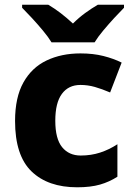

<svg xmlns="http://www.w3.org/2000/svg" viewBox="-20 -786 566 816"><path d="M308 10Q184 10 114 -57.5Q44 -125 44 -272Q44 -372 79.5 -435.5Q115 -499 178 -529Q241 -559 322 -559Q376 -559 419.5 -548Q463 -537 497 -520L448 -393Q413 -408 383 -416.5Q353 -425 322 -425Q271 -425 243 -387Q215 -349 215 -273Q215 -196 244 -160.5Q273 -125 323 -125Q367 -125 405.5 -137.5Q444 -150 479 -173V-35Q445 -13 405 -1.5Q365 10 308 10ZM199 -606Q185 -629 162.5 -656Q140 -683 116.5 -708.5Q93 -734 74 -753V-766H185Q212 -750 237.5 -730.5Q263 -711 290 -686Q315 -711 342.5 -731Q370 -751 396 -766H507V-753Q489 -735 465.5 -709.5Q442 -684 419 -656.5Q396 -629 382 -606Z"/></svg>

Font: Noto Sans Gurmukhi UI ExtraBold
Style: Regular
Weight: 800
Designer: Jelle Bosma - Monotype Design Team
Foundry: Monotype Imaging Inc.
Version: Version 2.004; ttfautohint (v1.8.4.7-5d5b)